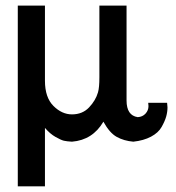

<svg xmlns="http://www.w3.org/2000/svg" viewBox="-20 -493 623 680"><path d="M43 167V-473.1H139.2V-207Q139.2 -147.9 169.2 -117.9Q199.2 -87.9 234.9 -87.9Q272 -87.9 295.4 -112.5Q318.8 -137.2 327.1 -166Q332 -183.1 332 -219.2V-473.1H428.2V-137.2Q428.2 -84 467.8 -78.1Q484.9 -79.1 495.4 -90.6Q505.9 -102.1 505.9 -117.2L504.9 -128.9H571.8Q571.8 -126 572.5 -121.1Q573.2 -116.2 573.2 -112.8Q573.2 -96.7 568.6 -80.3Q564 -64 552.5 -43.5Q541 -22.9 514.9 -9Q488.8 4.9 452.1 8.8Q418.9 5.9 393.6 -8.1Q368.2 -22 346.2 -62Q308.1 2.9 234.9 8.8Q216.8 7.8 206.3 5.4Q195.8 2.9 176.5 -8.1Q157.2 -19 139.2 -40V167Z"/></svg>

Font: CMU Bright
Style: SemiBold
Weight: 600
Version: Version 0.7.0